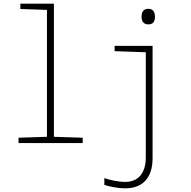

<svg xmlns="http://www.w3.org/2000/svg" viewBox="-20 -780 1040 1047"><path d="M81 0H431V-29L274 -34V-760H91V-731L236 -726V-34L81 -29ZM789 -647C817 -647 825 -666 825 -689C825 -714 815 -732 789 -732C762 -732 752 -714 752 -689C752 -665 762 -647 789 -647ZM663 247C754 247 812 194 812 83V-530H605V-501L775 -495V78C775 161 737 212 662 212C625 212 571 200 549 191V228C567 235 618 247 663 247Z"/></svg>

Font: Noto Sans Mono ExtraCondensed ExtraLight
Style: Regular
Weight: 200
Width: 2
Designer: Monotype Design Team
Foundry: Monotype Imaging Inc.
Version: Version 2.014